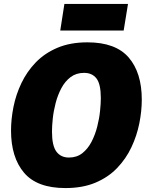

<svg xmlns="http://www.w3.org/2000/svg" viewBox="-20 -940 748 975"><path d="M312 15Q168 15 102 -63Q36 -141 36 -277Q36 -335 48.5 -397.5Q61 -460 89 -518.5Q117 -577 162 -623.5Q207 -670 272 -697.5Q337 -725 424 -725Q567 -725 633.5 -648Q700 -571 700 -434Q700 -376 687.5 -313.5Q675 -251 647.5 -192.5Q620 -134 575 -87Q530 -40 465 -12.5Q400 15 312 15ZM330 -140Q370 -140 398 -162Q426 -184 444.5 -219.5Q463 -255 473.5 -296Q484 -337 488 -375.5Q492 -414 492 -442Q492 -513 470 -541.5Q448 -570 407 -570Q367 -570 338.5 -548.5Q310 -527 291.5 -492Q273 -457 262.5 -416.5Q252 -376 248 -338Q244 -300 244 -272Q244 -200 266.5 -170Q289 -140 330 -140ZM630 -920 608 -785H286L307 -920Z"/></svg>

Font: Bitter Black
Style: Italic
Weight: 900
Italic angle: -9°
Designer: Sol Matas, and Bitter project Authors
Foundry: Sol Matas
Version: Version 2.001